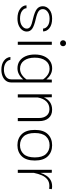

<svg xmlns="http://www.w3.org/2000/svg" viewBox="878 -1612 972 2767"><g transform="rotate(90 1363.5 -229.0)"><path d="M249 -494.6Q335.4 -494.6 384.3 -456.8Q433.1 -418.9 433.1 -364.3H392.1Q391.6 -401.9 354.5 -429.9Q317.4 -458 250.5 -458Q187 -458 149.4 -429Q111.8 -399.9 111.8 -360.8Q111.8 -322.3 142.6 -299.8Q173.3 -277.3 254.4 -258.8Q353.5 -236.3 394.3 -207.5Q435.1 -178.7 435.1 -129.9Q435.1 -93.3 412.1 -62.5Q389.2 -31.7 347.2 -13.4Q305.2 4.9 248 4.9Q159.7 4.9 108.6 -33.4Q57.6 -71.8 57.6 -125.5H99.1Q99.6 -88.4 139.4 -60.3Q179.2 -32.2 248.5 -32.2Q314.9 -32.2 354 -61.3Q393.1 -90.3 393.1 -128.9Q393.1 -162.6 363 -182.1Q333 -201.7 252.9 -218.8Q152.3 -242.2 111.3 -274.2Q70.3 -306.2 70.3 -360.4Q70.3 -416 118.4 -455.3Q166.5 -494.6 249 -494.6Z M560.5 -652.8Q560.5 -670.4 572.8 -682.9Q585 -695.3 603.5 -695.3Q622.6 -695.3 634.5 -682.9Q646.5 -670.4 646.5 -652.8Q646.5 -634.8 634.5 -622.1Q622.6 -609.4 603.5 -609.4Q585 -609.4 572.8 -622.1Q560.5 -634.8 560.5 -652.8ZM581.5 -490.2H626.5V0H581.5Z M766.1 -244.6Q766.1 -320.3 790.3 -376.5Q814.5 -432.6 859.1 -463.9Q903.8 -495.1 964.4 -495.1Q1012.2 -495.1 1052.5 -473.1Q1092.8 -451.2 1125 -411.6L1127.9 -490.2H1168.9V92.8Q1168.9 139.2 1144.3 171.4Q1119.6 203.6 1077.9 220.2Q1036.1 236.8 984.9 236.8Q907.7 236.8 857.9 201.4Q808.1 166 801.3 106.4H842.3Q849.1 148.9 887.7 174.6Q926.3 200.2 983.9 200.2Q1042 200.2 1083.3 172.6Q1124.5 145 1124.5 92.8V-78.1Q1092.3 -39.1 1052 -17.1Q1011.7 4.9 964.4 4.9Q903.3 4.9 858.9 -26.1Q814.5 -57.1 790.3 -113.3Q766.1 -169.4 766.1 -244.6ZM811.5 -244.1Q811.5 -147.5 854 -89.8Q896.5 -32.2 971.2 -32.2Q1017.6 -32.2 1056.9 -57.9Q1096.2 -83.5 1124.5 -125.5V-364.3Q1096.2 -406.7 1056.6 -432.4Q1017.1 -458 971.2 -458Q896.5 -458 854 -399.7Q811.5 -341.3 811.5 -244.1Z M1385.3 0H1340.3V-490.2H1381.8L1384.3 -376Q1436 -494.6 1562.5 -494.6Q1639.6 -494.6 1682.9 -443.8Q1726.1 -393.1 1726.1 -306.6V0H1681.2V-303.7Q1681.2 -373 1647.5 -414.6Q1613.8 -456.1 1554.2 -456.1Q1486.8 -456.1 1443.1 -412.1Q1399.4 -368.2 1385.3 -287.6Z M2073.2 -494.6Q2171.9 -494.6 2232.9 -432.4Q2293.9 -370.1 2293.9 -245.1Q2293.9 -120.1 2232.7 -57.4Q2171.4 5.4 2073.2 5.4Q1975.1 5.4 1913.8 -57.4Q1852.5 -120.1 1852.5 -245.1Q1852.5 -370.1 1913.8 -432.4Q1975.1 -494.6 2073.2 -494.6ZM2073.2 -458Q1995.1 -458 1946.3 -406Q1897.5 -354 1897.5 -245.1Q1897.5 -136.2 1946.3 -84Q1995.1 -31.7 2073.2 -31.7Q2151.4 -31.7 2200.2 -84Q2249 -136.2 2249 -245.1Q2249 -354 2200.2 -406Q2151.4 -458 2073.2 -458Z M2427.7 -490.2H2470.2L2471.7 -326.2Q2487.3 -374 2512.5 -412.1Q2537.6 -450.2 2575.4 -472.4Q2613.3 -494.6 2667 -494.6Q2689.5 -494.6 2707 -489.7L2700.2 -449.7Q2687.5 -455.1 2660.6 -455.1Q2602.5 -455.1 2565.4 -425Q2528.3 -395 2506.6 -345.2Q2484.9 -295.4 2472.7 -234.9L2472.2 -235.4V0H2427.7Z"/></g></svg>

Font: Estedad-FD ExtraLight
Style: Regular
Weight: 200
Designer: Amin Abedi
Version: Version 7.3